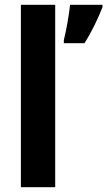

<svg xmlns="http://www.w3.org/2000/svg" viewBox="-20 -780 447 800"><path d="M210 0V-760H67V0ZM407 -750V-760H272C268 -719 255 -648 246 -613V-600H332C363 -649 389 -704 407 -750Z"/></svg>

Font: Noto Sans Myanmar UI SemiCondensed
Style: Bold
Weight: 700
Width: 4
Designer: Monotype Design Team
Foundry: Monotype Imaging Inc.
Version: Version 2.103